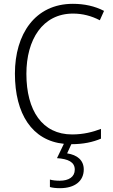

<svg xmlns="http://www.w3.org/2000/svg" viewBox="-20 -744 592 1004"><path d="M418 142C418 94 384 66 331 58L353 10C416 10 466 -1 508 -19V-70C466 -54 417 -41 357 -41C201 -41 118 -166 118 -358C118 -536 202 -673 362 -673C411 -673 458 -661 502 -638L524 -687C476 -712 421 -724 361 -724C163 -724 58 -565 58 -359C58 -148 148 -9 314 8L278 83C336 87 371 103 371 143C371 181 340 201 292 201C273 201 255 199 241 195V234C254 238 273 240 294 240C371 240 418 203 418 142Z"/></svg>

Font: Noto Sans Devanagari SemiCondensed Light
Style: Regular
Weight: 300
Width: 4
Designer: Jelle Bosma - Monotype Design Team
Foundry: Monotype Imaging Inc.
Version: Version 2.004